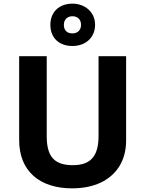

<svg xmlns="http://www.w3.org/2000/svg" viewBox="-20 -1022 795 1052"><path d="M379 -117C273 -117 236 -169 236 -277V-714H85V-254C85 -83 199 10 375 10C436 10 488 -1 533 -22C614 -61 671 -137 671 -252V-714H520V-278C520 -172 482 -117 379 -117ZM377 -1002C305 -1002 256 -957 256 -886C256 -814 304 -770 377 -770C449 -770 501 -816 501 -887C501 -955 446 -1002 377 -1002ZM377 -839C347 -839 330 -856 330 -886C330 -915 349 -933 377 -933C405 -933 424 -915 424 -886C424 -857 405 -839 377 -839Z"/></svg>

Font: Passageway
Style: Regular
Weight: 700
Foundry: Ascender Corporation
Version: Version 1.11